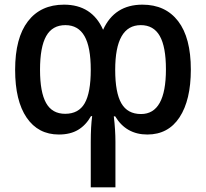

<svg xmlns="http://www.w3.org/2000/svg" viewBox="-20 -568 885 825"><path d="M370 42Q370 -25 376 -69H371Q349 -30 315.5 -10Q282 10 233 10Q144 10 94.5 -62.5Q45 -135 45 -268Q45 -405 100 -476.5Q155 -548 255 -548Q375 -548 423 -440Q472 -548 592 -548Q691 -548 745.5 -477Q800 -406 800 -269Q800 -138 751.5 -64Q703 10 613 10Q522 10 475 -68H469Q476 -9 476 41V237H370ZM370 -268Q370 -366 343 -413Q316 -460 261 -460Q205 -460 178.5 -413Q152 -366 152 -268Q152 -172 178 -125.5Q204 -79 260 -79Q318 -79 344 -124.5Q370 -170 370 -268ZM693 -270Q693 -367 666.5 -413.5Q640 -460 585 -460Q475 -460 475 -268Q475 -170 501.5 -124Q528 -78 586 -78Q693 -78 693 -270Z"/></svg>

Font: Noto Sans Georgian Medium Narrow
Style: Regular
Weight: 500
Width: 4
Designer: Monotype Design team
Foundry: Monotype Imaging Inc.
Version: Version 1.000